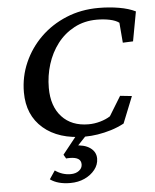

<svg xmlns="http://www.w3.org/2000/svg" viewBox="-55 -629 721 893"><g transform="rotate(-5 305.0 -182.0)"><path d="M324.2 8.8Q201.2 8.8 129.9 -52.7Q58.6 -114.3 58.6 -220.7Q58.6 -293.9 87.4 -359.4Q116.2 -424.8 167 -474.6Q217.8 -524.4 287.1 -553.2Q356.4 -582 438.5 -582Q488.3 -582 533.7 -574.2Q579.1 -566.4 610.4 -550.8L585 -413.1L537.1 -411.1L529.3 -504.9Q513.7 -516.6 485.8 -522.5Q458 -528.3 425.8 -528.3Q367.2 -528.3 320.3 -503.4Q273.4 -478.5 241.2 -436.5Q209 -394.5 192.4 -341.3Q175.8 -288.1 175.8 -231.4Q175.8 -145.5 221.2 -96.2Q266.6 -46.9 345.7 -46.9Q373 -46.9 400.4 -54.7Q427.7 -62.5 447.3 -75.2L502.9 -166L557.6 -160.2L507.8 -36.1Q478.5 -20.5 446.8 -10.7Q415 -1 383.8 3.9Q352.5 8.8 324.2 8.8ZM237.3 217.8Q178.7 217.8 143.6 192.4L169.9 153.3Q186.5 165 204.6 170.9Q222.7 176.8 242.2 176.8Q266.6 176.8 281.7 165Q296.9 153.3 296.9 135.7Q296.9 118.2 283.7 109.9Q270.5 101.6 245.1 101.6Q231.4 101.6 227.5 102.5L216.8 84L293.9 -12.7H344.7L261.7 75.2L270.5 45.9Q317.4 45.9 344.2 64.9Q371.1 84 371.1 115.2Q371.1 143.6 352.5 167Q334 190.4 304.2 204.1Q274.4 217.8 237.3 217.8Z"/></g></svg>

Font: Crimson Pro Medium
Style: Italic
Weight: 500
Italic angle: -12°
Designer: Jacques Le Bailly
Foundry: Baron von Fonthausen
Version: Version 1.003